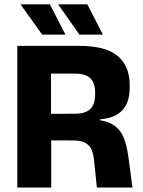

<svg xmlns="http://www.w3.org/2000/svg" viewBox="-20 -846 645 866"><path d="M417 0 404.5 -120.5Q401.5 -152.5 392 -172.8Q382.5 -193 363 -202.8Q343.5 -212.5 311 -212.5L166.5 -213V-332.5L317 -333Q366 -333 387.5 -354.5Q409 -376 409 -419V-429Q409 -471.5 387.8 -492.8Q366.5 -514 316.5 -514H165.5V-639H339Q456.5 -639 510.8 -593.5Q565 -548 565 -462.5V-449.5Q565 -385 532 -349Q499 -313 431.5 -308V-286L399.5 -307.5Q457.5 -303.5 489.5 -283.5Q521.5 -263.5 536.8 -227.8Q552 -192 559 -139L577.5 0ZM58 0V-639H210V-289.5L211 -231.5V0ZM205 -826.5 274.5 -691V-690H170L74 -824.5V-826.5ZM374 -826.5 443.5 -691V-690H338L243.5 -824.5V-826.5Z"/></svg>

Font: Anek Latin Medium
Style: Bold
Weight: 700
Version: Version 1.003